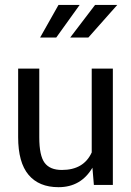

<svg xmlns="http://www.w3.org/2000/svg" viewBox="-20 -755 536 785"><path d="M219.2 10.3Q139.2 10.3 96.7 -40.3Q54.2 -90.8 54.2 -194.3V-474.6H140.6V-193.4Q140.6 -118.7 162.4 -89.4Q184.1 -60.1 232.9 -60.1Q322.3 -60.1 355 -131.8V-474.6H441.4V1H363.8L357.9 -69.3Q311 10.3 219.2 10.3ZM267.1 -601.6 368.7 -734.9H459.5L341.3 -601.6ZM144 -601.6 219.2 -734.9H305.7L210 -601.6Z"/></svg>

Font: Yantramanav
Style: Regular
Weight: 400
Version: Version 1.001;PS 1.0;hotconv 1.0.72;makeotf.lib2.5.5900; ttf